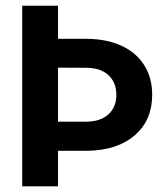

<svg xmlns="http://www.w3.org/2000/svg" viewBox="-20 -660 587 680"><path d="M185.5 -229H283.7Q335 -229 363.5 -254.6Q392.1 -280.3 392.1 -324Q392.1 -367.7 364.3 -393.6Q336.4 -419.4 287.1 -419.9L185.5 -420.4ZM58.6 -639.6H185.5V-522.5H286.6Q358.4 -522 410.6 -497.8Q462.9 -473.6 491 -428.7Q519 -383.8 519 -324.2Q519 -234.9 458.3 -181.6Q397.5 -128.4 292 -126H185.5V0H58.6Z"/></svg>

Font: Yantramanav
Style: Bold
Weight: 700
Version: Version 1.001;PS 1.0;hotconv 1.0.72;makeotf.lib2.5.5900; ttf